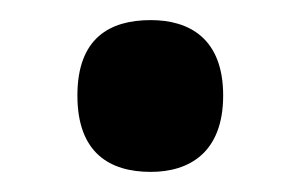

<svg xmlns="http://www.w3.org/2000/svg" viewBox="-20 -451 299 191"><path d="M130 -280C168 -280 202 -299 202 -356C202 -413 168 -431 130 -431C89 -431 57 -413 57 -356C57 -299 89 -280 130 -280Z"/></svg>

Font: Noto Serif Bengali Condensed
Style: Bold
Weight: 700
Width: 3
Designer: Juan Bruce, Universal Thirst, Indian Type Foundry and the Monotype Design Team.
Foundry: Monotype Imaging Inc.
Version: Version 2.003